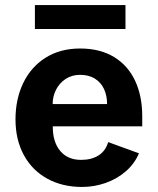

<svg xmlns="http://www.w3.org/2000/svg" viewBox="-20 -732 626 762"><path d="M298 -539.5Q377 -539.5 432.5 -505.8Q488 -472 516.2 -411.5Q544.5 -351 544.5 -271V-230.5H189.5Q189 -169 218.8 -133.2Q248.5 -97.5 302 -97.5Q342.5 -97.5 370.5 -114.8Q398.5 -132 409.5 -168L531.5 -123.5Q514 -82 479 -51.8Q444 -21.5 398.8 -5.8Q353.5 10 305.5 10Q227.5 10 167.5 -23Q107.5 -56 74.5 -116.8Q41.5 -177.5 41.5 -258.5Q41.5 -338.5 72.2 -402.5Q103 -466.5 161 -503Q219 -539.5 298 -539.5ZM405 -319Q405 -352 393 -378.2Q381 -404.5 356.8 -419.8Q332.5 -435 298 -435Q265 -435 240.2 -418.5Q215.5 -402 202.2 -375.5Q189 -349 189 -319ZM478 -617H118.5V-712H478Z"/></svg>

Font: 1883 Sans
Style: Bold
Weight: 700
Designer: 1883 Sans project is a fork of Public Sans.
Version: Version 1.009